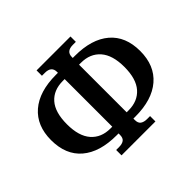

<svg xmlns="http://www.w3.org/2000/svg" viewBox="-166 -951 1189 1189"><g transform="rotate(-45 428.5 -357.0)"><path d="M280 15V-32H306Q333 -32 348 -43Q363 -54 363 -81V-94H346Q199 -94 118.5 -162.5Q38 -231 38 -360Q38 -486 118.5 -555.5Q199 -625 346 -625H363V-633Q363 -682 306 -682H280V-729H577V-682H551Q493 -682 493 -633V-625H511Q658 -625 738.5 -556.5Q819 -488 819 -360Q819 -233 738 -163.5Q657 -94 511 -94H493V-81Q493 -54 508.5 -43Q524 -32 551 -32H577V15ZM491 -151H508Q588 -151 634 -203Q680 -255 680 -360Q680 -463 634 -515.5Q588 -568 508 -568H491ZM349 -151H365V-568H349Q268 -568 222.5 -516.5Q177 -465 177 -360Q177 -256 223 -203.5Q269 -151 349 -151Z"/></g></svg>

Font: Noto Serif SemiCondensed SemiBold
Style: Regular
Weight: 600
Width: 4
Designer: Monotype Design Team
Foundry: Monotype Imaging Inc.
Version: Version 2.013; ttfautohint (v1.8.4.7-5d5b)